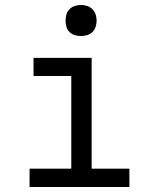

<svg xmlns="http://www.w3.org/2000/svg" viewBox="-20 -753 640 773"><path d="M99 0V-74H267V-447H115V-520H349V-74H501V0ZM306 -608Q293 -608 281 -611.5Q269 -615 260 -624Q251 -633 247.5 -645Q244 -657 244 -670Q244 -683 247.5 -695Q251 -707 260 -716Q269 -725 281 -729Q293 -733 306 -733Q319 -733 331 -729Q343 -725 352 -716Q361 -707 365 -695Q369 -683 369 -670Q369 -657 365 -645Q361 -633 352 -624Q343 -615 331 -611.5Q319 -608 306 -608Z"/></svg>

Font: R Plex Mono
Style: Regular
Weight: 400
Monospace: yes
Designer: Belleve Invis
Foundry: Belleve Invis
Version: Version 31.8.0